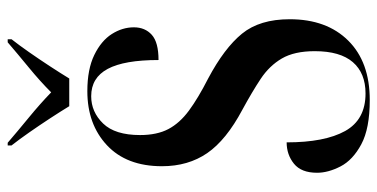

<svg xmlns="http://www.w3.org/2000/svg" viewBox="-261 -710 981 499"><g transform="rotate(-90 229.5 -460.5)"><path d="M219 10Q145 10 104 -12Q63 -34 46.5 -66Q30 -98 30 -127Q30 -168 53.5 -187Q77 -206 109 -206Q109 -107 138.5 -54Q168 -1 236 -1Q289 -1 317.5 -34Q346 -67 346 -133Q346 -186 327 -218.5Q308 -251 274 -273.5Q240 -296 194 -321Q115 -363 81 -412.5Q47 -462 47 -530Q47 -622 101.5 -673Q156 -724 242 -724Q299 -724 336 -706Q373 -688 390.5 -660.5Q408 -633 408 -603Q408 -574 388.5 -556.5Q369 -539 323 -539Q323 -628 300 -671Q277 -714 229 -714Q188 -714 158 -683Q128 -652 128 -587Q128 -543 143.5 -513.5Q159 -484 191.5 -460Q224 -436 275 -410Q354 -368 391.5 -322Q429 -276 429 -198Q429 -102 373.5 -46Q318 10 219 10ZM203 -771Q189 -794 171 -821.5Q153 -849 134.5 -875.5Q116 -902 101 -921V-931H108Q137 -906 173 -876.5Q209 -847 239 -818Q268 -847 304 -876.5Q340 -906 369 -931H377V-921Q362 -902 343.5 -875.5Q325 -849 307 -821.5Q289 -794 275 -771Z"/></g></svg>

Font: Noto Serif Display ExtraCondensed SemiBold
Style: Regular
Weight: 600
Width: 2
Designer: Monotype Design Team
Foundry: Monotype Imaging Inc.
Version: Version 2.009